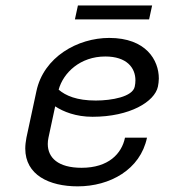

<svg xmlns="http://www.w3.org/2000/svg" viewBox="-20 -653 623 690"><path d="M260 -633.3 249.2 -583.3H515.8L526.7 -633.3ZM190.8 -330.8C207.5 -391.7 268.3 -450 358.3 -450C435 -450 466.7 -410 466.7 -364.2C466.7 -356.7 465.8 -349.2 464.2 -341.7C456.7 -305 380.8 -291.7 324.2 -291.7C255.8 -291.7 215.8 -309.2 190.8 -330.8ZM372.5 -516.7C259.2 -516.7 136.7 -448.3 110.8 -325L75 -158.3C72.5 -144.2 70.8 -131.7 70.8 -119.2C70.8 -24.2 156.7 16.7 259.2 16.7C375 16.7 484.2 -43.3 508.3 -158.3H429.2C417.5 -100.8 370 -50 273.3 -50C189.2 -50 151.7 -85.8 151.7 -135.8C151.7 -142.5 152.5 -150.8 154.2 -158.3L178.3 -270.8C207.5 -251.7 252.5 -233.3 312.5 -233.3C446.7 -233.3 535.8 -287.5 547.5 -341.7C549.2 -350.8 550.8 -360.8 550.8 -370.8C550.8 -436.7 505 -516.7 372.5 -516.7Z"/></svg>

Font: BoonHome
Style: Book Oblique
Weight: 400
Italic angle: -12°
Designer: Sungsit Sawaiwan
Foundry: Sungsit Sawaiwan
Version: Version 0.2